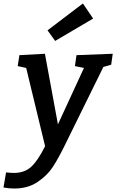

<svg xmlns="http://www.w3.org/2000/svg" viewBox="-75 -846 670 1107"><path d="M575 -536 566 -473 521 -460 295 -1Q261 68 229.5 116.5Q198 165 142 203Q86 241 7 241Q-24 241 -55 235L-40 148Q-15 151 5 151Q66 151 104.5 116Q143 81 185 -3L76 -454L27 -465L37 -528L184 -536L259 -129L409 -454L357 -465L366 -528ZM462 -739 243 -610 199 -671 403 -826Z"/></svg>

Font: Bitter Pro SemiBold
Style: Italic
Weight: 600
Italic angle: -9°
Designer: Sol Matas, and Bitter project Authors
Foundry: Sol Matas
Version: Version 1.010